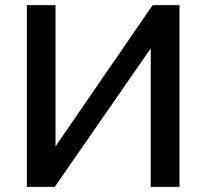

<svg xmlns="http://www.w3.org/2000/svg" viewBox="-20 -730 806 750"><path d="M85 0V-710H196.8V-158.2L576.2 -710H681.2V0H568.8V-541L193.8 0Z"/></svg>

Font: Rawline SemiBold
Style: Regular
Weight: 600
Designer: Matt McInerney, Pablo Impallari, Rodrigo Fuenzalida
Foundry: Matt McInerney, Pablo Impallari, Rodrigo Fuenzalida
Version: Version 4.020;PS 004.020;hotconv 1.0.88;makeotf.lib2.5.64775